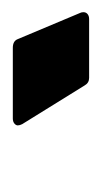

<svg xmlns="http://www.w3.org/2000/svg" viewBox="52 -792 162 307"><g transform="rotate(-90 133.5 -639.0)"><path d="M267 -587Q267 -583 264 -580.5Q261 -578 256 -578H162Q154 -578 150 -585L88 -685Q86 -689 86 -692Q86 -695 89 -697.5Q92 -700 97 -700H210Q221 -700 224 -692L266 -592Q267 -590 267 -587Z"/></g></svg>

Font: Barlow Semi Condensed ExtraBold
Style: Italic
Weight: 800
Width: 4
Italic angle: -7°
Designer: Jeremy Tribby
Foundry: Tribby Type
Version: Version 1.408